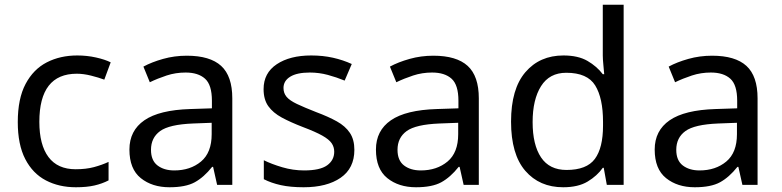

<svg xmlns="http://www.w3.org/2000/svg" viewBox="-20 -780 3297 810"><path d="M300 10Q229 10 173.5 -19Q118 -48 86.5 -109Q55 -170 55 -265Q55 -364 88 -426Q121 -488 177.5 -517Q234 -546 306 -546Q347 -546 385 -537.5Q423 -529 447 -517L420 -444Q396 -453 364 -461Q332 -469 304 -469Q146 -469 146 -266Q146 -169 184.5 -117.5Q223 -66 299 -66Q343 -66 376.5 -75Q410 -84 438 -97V-19Q411 -5 378.5 2.5Q346 10 300 10Z M768 -545Q866 -545 913 -502Q960 -459 960 -365V0H896L879 -76H875Q840 -32 801.5 -11Q763 10 695 10Q622 10 574 -28.5Q526 -67 526 -149Q526 -229 589 -272.5Q652 -316 783 -320L874 -323V-355Q874 -422 845 -448Q816 -474 763 -474Q721 -474 683 -461.5Q645 -449 612 -433L585 -499Q620 -518 668 -531.5Q716 -545 768 -545ZM794 -259Q694 -255 655.5 -227Q617 -199 617 -148Q617 -103 644.5 -82Q672 -61 715 -61Q783 -61 828 -98.5Q873 -136 873 -214V-262Z M1475 -148Q1475 -70 1417 -30Q1359 10 1261 10Q1205 10 1164.5 1Q1124 -8 1093 -24V-104Q1125 -88 1170.5 -74.5Q1216 -61 1263 -61Q1330 -61 1360 -82.5Q1390 -104 1390 -140Q1390 -160 1379 -176Q1368 -192 1339.5 -208Q1311 -224 1258 -244Q1206 -264 1169 -284Q1132 -304 1112 -332Q1092 -360 1092 -404Q1092 -472 1147.5 -509Q1203 -546 1293 -546Q1342 -546 1384.5 -536.5Q1427 -527 1464 -510L1434 -440Q1400 -454 1363 -464Q1326 -474 1287 -474Q1233 -474 1204.5 -456.5Q1176 -439 1176 -409Q1176 -387 1189 -371.5Q1202 -356 1232.5 -341.5Q1263 -327 1314 -307Q1365 -288 1401 -268Q1437 -248 1456 -219.5Q1475 -191 1475 -148Z M1808 -545Q1906 -545 1953 -502Q2000 -459 2000 -365V0H1936L1919 -76H1915Q1880 -32 1841.5 -11Q1803 10 1735 10Q1662 10 1614 -28.5Q1566 -67 1566 -149Q1566 -229 1629 -272.5Q1692 -316 1823 -320L1914 -323V-355Q1914 -422 1885 -448Q1856 -474 1803 -474Q1761 -474 1723 -461.5Q1685 -449 1652 -433L1625 -499Q1660 -518 1708 -531.5Q1756 -545 1808 -545ZM1834 -259Q1734 -255 1695.5 -227Q1657 -199 1657 -148Q1657 -103 1684.5 -82Q1712 -61 1755 -61Q1823 -61 1868 -98.5Q1913 -136 1913 -214V-262Z M2356 10Q2256 10 2196 -59.5Q2136 -129 2136 -267Q2136 -405 2196.5 -475.5Q2257 -546 2357 -546Q2419 -546 2458.5 -523Q2498 -500 2523 -467H2529Q2528 -480 2525.5 -505.5Q2523 -531 2523 -546V-760H2611V0H2540L2527 -72H2523Q2499 -38 2459 -14Q2419 10 2356 10ZM2370 -63Q2455 -63 2489.5 -109.5Q2524 -156 2524 -250V-266Q2524 -366 2491 -419.5Q2458 -473 2369 -473Q2298 -473 2262.5 -416.5Q2227 -360 2227 -265Q2227 -169 2262.5 -116Q2298 -63 2370 -63Z M2984 -545Q3082 -545 3129 -502Q3176 -459 3176 -365V0H3112L3095 -76H3091Q3056 -32 3017.5 -11Q2979 10 2911 10Q2838 10 2790 -28.5Q2742 -67 2742 -149Q2742 -229 2805 -272.5Q2868 -316 2999 -320L3090 -323V-355Q3090 -422 3061 -448Q3032 -474 2979 -474Q2937 -474 2899 -461.5Q2861 -449 2828 -433L2801 -499Q2836 -518 2884 -531.5Q2932 -545 2984 -545ZM3010 -259Q2910 -255 2871.5 -227Q2833 -199 2833 -148Q2833 -103 2860.5 -82Q2888 -61 2931 -61Q2999 -61 3044 -98.5Q3089 -136 3089 -214V-262Z"/></svg>

Font: Noto Sans Deseret
Style: Regular
Weight: 400
Designer: Monotype Design Team
Foundry: Monotype Imaging Inc.
Version: Version 2.001; ttfautohint (v1.8.4.7-5d5b)